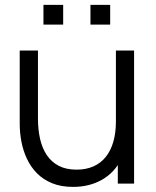

<svg xmlns="http://www.w3.org/2000/svg" viewBox="-20 -745 634 779"><path d="M347 -645.3V-725.3H427V-645.3ZM156.3 -645.3V-725.3H236.3V-645.3ZM276.3 13.3Q227.8 13.3 191.7 -1.5Q155.5 -16.3 130.2 -41.8Q105 -67.3 89.5 -100.2Q74 -133.2 67 -169.8Q60 -206.5 60 -243V-540H134V-264.3Q134 -219.8 142.5 -181.9Q151 -144 169.8 -115.8Q188.7 -87.7 218.4 -72.2Q248.2 -56.7 290.7 -56.7Q329.5 -56.7 359.3 -70Q389.2 -83.3 409.3 -108.6Q429.5 -133.8 439.9 -170.1Q450.3 -206.3 450.3 -252L502.3 -240.3Q502.3 -157.3 473.3 -100.8Q444.3 -44.3 393.4 -15.5Q342.5 13.3 276.3 13.3ZM458 0V-133H450.3V-540H524V0Z"/></svg>

Font: Manrope ExtraLight
Style: Regular
Weight: 200
Designer: Mikhail Sharanda
Foundry: Mikhail Sharanda
Version: Version 4.505